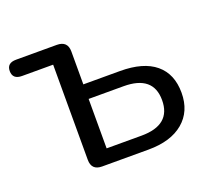

<svg xmlns="http://www.w3.org/2000/svg" viewBox="-93 -602 797 719"><g transform="rotate(-20 305.5 -243.0)"><path d="M385 0H200Q158 0 158 -42V-421H34Q-3 -421 -3 -454Q-3 -486 34 -486H196Q239 -486 239 -444V-313H385Q478 -313 526 -273Q574 -233 574 -158Q574 -84 524 -42Q474 0 385 0ZM239 -255V-58H378Q496 -58 496 -157Q496 -255 378 -255Z"/></g></svg>

Font: Nunito
Style: Regular
Weight: 400
Designer: Vernon Adams
Foundry: Vernon Adams
Version: Version 3.602